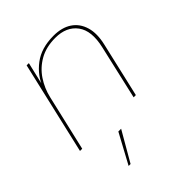

<svg xmlns="http://www.w3.org/2000/svg" viewBox="-207 -629 977 977"><g transform="rotate(-45 281.0 -140.5)"><path d="M26 0 142 -500H158L125 -360L121 -361Q144 -424 200.5 -467Q257 -510 345 -510Q405 -510 444 -484Q483 -458 497.5 -409.5Q512 -361 496 -294L428 0H412L479 -292Q502 -391 463 -443.5Q424 -496 344 -496Q278 -496 230.5 -469Q183 -442 153.5 -397.5Q124 -353 112 -301L42 0ZM254 68 161 229H147L234 68Z"/></g></svg>

Font: Work Sans Thin
Style: Italic
Weight: 250
Italic angle: -13°
Designer: Wei Huang
Foundry: Wei Huang
Version: Version 2.012